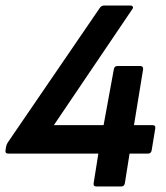

<svg xmlns="http://www.w3.org/2000/svg" viewBox="-22 -675 600 695"><path d="M327 0Q315 0 317 -12L334 -119H8Q-4 -119 -2 -131L0 -144Q2 -153 6 -159L339 -646Q345 -655 355 -655H450Q456 -655 458.5 -651Q461 -647 457 -642L173 -222H353L390 -424Q392 -436 403 -436H486Q497 -436 496 -424L463 -222H530Q542 -222 540 -210L527 -131Q525 -119 514 -119H447L430 -12Q428 0 417 0Z"/></svg>

Font: Sofia Sans
Style: Bold Italic
Weight: 700
Italic angle: -9°
Designer: Botio Nikoltchev, Ani Petrova
Foundry: lettersoup
Version: Version 4.101; ttfautohint (v1.8.4.7-5d5b)